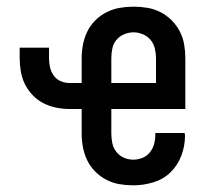

<svg xmlns="http://www.w3.org/2000/svg" viewBox="-20 -548 640 576"><path d="M380 8Q359 8 338.5 4.5Q318 1 299.5 -8.5Q281 -18 266 -33Q251 -48 242 -66.5Q233 -85 229 -105.5Q225 -126 225 -147V-221H189Q169 -221 149 -225Q129 -229 111 -238Q93 -247 78.5 -262Q64 -277 55 -295Q46 -313 42.5 -333.5Q39 -354 39 -374V-405H127V-374Q127 -360 130 -346.5Q133 -333 141 -321.5Q149 -310 162 -304.5Q175 -299 189 -299H225V-373Q225 -394 229 -414.5Q233 -435 242 -453.5Q251 -472 266 -487Q281 -502 300 -511.5Q319 -521 339.5 -524.5Q360 -528 381 -528Q402 -528 422.5 -524.5Q443 -521 461.5 -511.5Q480 -502 495 -487Q510 -472 519.5 -453.5Q529 -435 532.5 -414.5Q536 -394 536 -373V-221H314V-147Q314 -133 317 -118.5Q320 -104 329 -92.5Q338 -81 351.5 -75Q365 -69 380 -69Q394 -69 407.5 -74.5Q421 -80 430 -91.5Q439 -103 442.5 -116.5Q446 -130 446 -145V-149H534Q534 -147 534.5 -145Q535 -143 535 -141Q535 -110 524 -81Q513 -52 491.5 -31Q470 -10 440 -1Q410 8 380 8ZM448 -299V-373Q448 -388 444.5 -402.5Q441 -417 432 -428Q423 -439 409 -445Q395 -451 381 -451Q366 -451 352 -445Q338 -439 329 -428Q320 -417 317 -402.5Q314 -388 314 -373V-299Z"/></svg>

Font: Iosevka Medium Extended
Style: Regular
Weight: 500
Width: 7
Monospace: yes
Designer: Belleve Invis
Foundry: Belleve Invis
Version: Version 32.5.0; ttfautohint (v1.8.4)